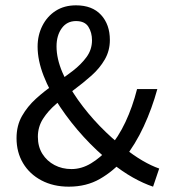

<svg xmlns="http://www.w3.org/2000/svg" viewBox="-20 -688 640 720"><path d="M238 12Q180 12 135.5 -11.5Q91 -35 66.5 -76Q42 -117 42 -170Q42 -217 62.5 -253Q83 -289 115 -318Q147 -347 183.5 -372Q220 -397 252 -421.5Q284 -446 304.5 -474Q325 -502 325 -537Q325 -566 311.5 -587.5Q298 -609 265 -609Q231 -609 211.5 -582Q192 -555 192 -514Q192 -468 214 -416.5Q236 -365 272.5 -313.5Q309 -262 354 -215.5Q399 -169 445 -134Q481 -105 514.5 -85.5Q548 -66 577 -56L554 12Q518 0 478 -22.5Q438 -45 396 -79Q343 -121 294 -174.5Q245 -228 205.5 -287Q166 -346 143.5 -404Q121 -462 121 -513Q121 -556 139 -591.5Q157 -627 189 -647.5Q221 -668 265 -668Q326 -668 359 -632Q392 -596 392 -538Q392 -498 373 -465Q354 -432 323 -404.5Q292 -377 257 -351Q222 -325 191 -298.5Q160 -272 141 -242Q122 -212 122 -175Q122 -138 139 -111Q156 -84 184.5 -69Q213 -54 248 -54Q286 -54 321.5 -75.5Q357 -97 387 -131Q424 -174 450.5 -230.5Q477 -287 494 -354H570Q550 -281 519 -214Q488 -147 444 -91Q405 -46 354.5 -17Q304 12 238 12Z"/></svg>

Font: Source Code Pro
Style: Regular
Weight: 400
Monospace: yes
Designer: Paul D. Hunt, Teo Tuominen
Foundry: Adobe Systems Incorporated
Version: Version 1.018;hotconv 1.0.116;makeotfexe 2.5.65601